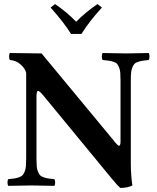

<svg xmlns="http://www.w3.org/2000/svg" viewBox="-20 -906 766 938"><path d="M21 2Q16.6 -2.4 16.6 -14.4Q16.6 -26.4 21 -30.8Q41 -32.7 52 -34.4Q63 -36.1 74.5 -40.5Q85.9 -44.9 91.1 -51Q96.2 -57.1 100.8 -68.4Q105.5 -79.6 106.7 -94.7Q107.9 -109.9 107.9 -132.8V-549.8Q103 -571.3 80.8 -591.1Q58.6 -610.8 28.8 -612.8Q24.4 -617.2 24.4 -629.9Q24.4 -642.6 28.8 -647L183.1 -645L533.2 -222.2Q555.2 -193.8 561 -193.8Q568.8 -193.8 568.8 -214.8V-512.2Q568.8 -535.6 567.6 -550.8Q566.4 -565.9 561.5 -577.1Q556.6 -588.4 552 -594Q547.4 -599.6 535.2 -603.8Q522.9 -607.9 512.9 -609.4Q502.9 -610.8 481.9 -612.8Q477.5 -617.2 477.5 -629.9Q477.5 -642.6 481.9 -647Q577.6 -645 597.2 -645Q614.3 -645 706.1 -647Q710.4 -642.6 710.4 -629.9Q710.4 -617.2 706.1 -612.8Q685.5 -610.8 675 -609.1Q664.6 -607.4 652.8 -603.3Q641.1 -599.1 636.2 -593.3Q631.3 -587.4 626.5 -576.2Q621.6 -564.9 620.4 -550Q619.1 -535.2 619.1 -512.2V-102.1Q619.1 -76.7 621.8 -43.2Q624.5 -9.8 627 0Q603 12.2 567.9 12.2Q555.2 2 532.2 -25.9L192.9 -438Q173.3 -461.9 166 -461.9Q158.2 -461.9 158.2 -433.1V-132.8Q158.2 -109.4 159.4 -94Q160.6 -78.6 165.5 -67.4Q170.4 -56.2 175.3 -50.3Q180.2 -44.4 191.9 -40.3Q203.6 -36.1 214.1 -34.4Q224.6 -32.7 245.1 -30.8Q249.5 -26.4 249.5 -14.4Q249.5 -2.4 245.1 2Q151.4 0 132.8 0Q114.7 0 21 2ZM327.1 -740.2Q290.5 -798.8 227.1 -869.1L249 -886.2Q306.2 -847.2 352.1 -799.8Q396 -844.7 456.1 -886.2L478 -869.1Q416 -801.8 377.9 -740.2Z"/></svg>

Font: Common Serif SemiBold
Style: Regular
Weight: 600
Designer: Philipp H. Poll, Khaled Hosny
Foundry: Stefan Peev, Context Ltd.
Version: Version 1.026